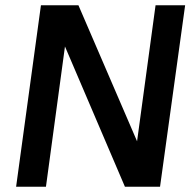

<svg xmlns="http://www.w3.org/2000/svg" viewBox="-20 -707 740 727"><path d="M41 0H154L226 -531L453 0H586L681 -687H569L499 -172L277 -687H135Z"/></svg>

Font: Ronzino Medium
Style: Italic
Weight: 500
Italic angle: -7.99998°
Designer: Nunzio Mazzaferro
Foundry: Collletttivo
Version: Version 1.000;Glyphs 3.3 (3337)